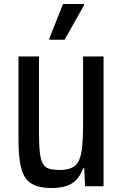

<svg xmlns="http://www.w3.org/2000/svg" viewBox="-20 -861 618 966"><path d="M240 85Q186 85 153 70.5Q120 56 103 26Q86 -4 79.5 -51Q73 -98 73 -162V-577H176V-198Q176 -133 180.5 -94Q185 -55 196 -36.5Q207 -18 227.5 -12Q248 -6 282 -6Q321 -6 344.5 -18.5Q368 -31 379 -57.5Q390 -84 394 -128.5Q398 -173 398 -236V-577H501V76H408L404 -14H398Q386 20 365 42.5Q344 65 313 75Q282 85 240 85ZM228 -661V-667L297 -841H403V-835L305 -661Z"/></svg>

Font: Farlight84_Sys_V01
Style: Regular
Weight: 400
Designer: Ryoko NISHIZUKA  (kana, bopomofo & ideographs); Paul D. Hunt (Latin, Greek & Cyrillic); Sandoll Communications , Soo-you
Foundry: Adobe
Version: Version 2.004;October 29, 2024;FontCreator 14.0.0.2814 64-bi